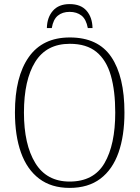

<svg xmlns="http://www.w3.org/2000/svg" viewBox="-20 -908 682 938"><path d="M320 10Q231 10 171.5 -35Q112 -80 82.5 -162.5Q53 -245 53 -359Q53 -533 120.5 -629Q188 -725 321 -725Q459 -725 523.5 -630Q588 -535 588 -358Q588 -245 559 -162.5Q530 -80 470.5 -35Q411 10 320 10ZM320 -21Q438 -21 490.5 -111Q543 -201 543 -358Q543 -464 521.5 -539Q500 -614 451.5 -654Q403 -694 321 -694Q207 -694 152 -605.5Q97 -517 97 -358Q97 -202 152.5 -111.5Q208 -21 320 -21ZM209 -771Q210 -823 238.5 -855.5Q267 -888 320 -888Q375 -888 403 -855.5Q431 -823 432 -771H409Q401 -814 378 -832Q355 -850 320 -850Q285 -850 262.5 -831.5Q240 -813 233 -771Z"/></svg>

Font: Noto Serif SemiCondensed ExtraLight
Style: Regular
Weight: 200
Width: 4
Designer: Monotype Design Team
Foundry: Monotype Imaging Inc.
Version: Version 2.014